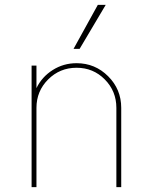

<svg xmlns="http://www.w3.org/2000/svg" viewBox="-20 -770 619 790"><path d="M415 -750 307.5 -568.8H282.5L382.5 -750ZM295 -510Q371.2 -510 425 -456.2Q478.8 -402.5 478.8 -326.2V0H458.8V-326.2Q458.8 -395 411.2 -443.1Q363.8 -491.2 295 -491.2Q226.2 -491.2 178.1 -443.1Q130 -395 130 -326.2V0H110V-500H130V-407.5Q152.5 -453.8 196.9 -481.9Q241.2 -510 295 -510Z"/></svg>

Font: Now Thin
Style: Regular
Weight: 250
Designer: Alfredo Marco Pradil
Foundry: Alfredo Marco Pradil
Version: Version 1.002;PS 001.002;hotconv 1.0.88;makeotf.lib2.5.64775